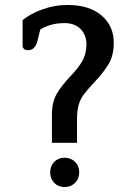

<svg xmlns="http://www.w3.org/2000/svg" viewBox="-20 -739 523 773"><path d="M189 -277Q189 -327 208 -360.5Q227 -394 269 -438Q297 -467 312.5 -495.5Q328 -524 328 -560Q328 -598 304.5 -622Q281 -646 240 -646Q183 -646 142 -620L131 -575Q126 -556 117 -546.5Q108 -537 93 -537Q82 -537 76.5 -542Q71 -547 71 -555V-658Q101 -683 150 -701Q199 -719 252 -719Q339 -719 388.5 -677Q438 -635 438 -567Q438 -516 417.5 -481.5Q397 -447 359 -407Q330 -376 316.5 -357.5Q303 -339 296.5 -316Q290 -293 290 -257V-164H189ZM182 -45Q182 -71 198.5 -87.5Q215 -104 240 -104Q265 -104 282 -87.5Q299 -71 299 -45Q299 -19 282 -2.5Q265 14 240 14Q215 14 198.5 -2.5Q182 -19 182 -45Z"/></svg>

Font: Maitree Semibold
Style: Regular
Weight: 600
Designer: CadsonDemak Team
Foundry: CadsonDemak
Version: Version 1.010